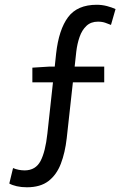

<svg xmlns="http://www.w3.org/2000/svg" viewBox="-20 -688 540 805"><path d="M92.8 97.2Q69.3 97.2 50.3 92.8Q31.2 88.4 19 81.5L34.7 16.6Q45.9 21.5 58.3 23.9Q70.8 26.4 84 26.4Q129.4 25.9 149.9 -12.9Q170.4 -51.8 178.7 -128.4L202.1 -342.8H115.7V-404.3L185.5 -408.7H209.5L215.3 -463.4Q226.6 -564 265.4 -616Q304.2 -668 385.7 -668Q407.7 -668 429 -662.4Q450.2 -656.7 464.4 -649.9L445.3 -583.5Q435.5 -587.4 422.1 -592.3Q408.7 -597.2 390.6 -597.2Q361.3 -597.2 342.5 -579.6Q323.7 -562 313.7 -533.2Q303.7 -504.4 299.8 -471.2L293 -408.7H417V-342.8H285.6L259.8 -108.9Q252.9 -47.9 235.1 -1.5Q217.3 44.9 183.3 71Q149.4 97.2 92.8 97.2Z"/></svg>

Font: Varta Light Medium
Style: Regular
Weight: 500
Version: Version 1.004